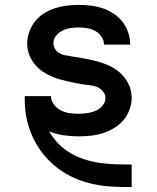

<svg xmlns="http://www.w3.org/2000/svg" viewBox="-20 -548 640 783"><path d="M516 215Q476 215 436.5 213Q397 211 358.5 202.5Q320 194 283.5 178Q247 162 215.5 138Q184 114 158.5 83Q133 52 116 16.5Q99 -19 90 -58Q81 -97 81 -137Q81 -141 81 -146Q81 -151 81 -156H188Q188 -137 199.5 -122Q211 -107 227 -98.5Q243 -90 261.5 -87Q280 -84 298 -84Q310 -84 322 -85Q334 -86 345.5 -88.5Q357 -91 368.5 -95.5Q380 -100 389 -107.5Q398 -115 404 -126Q410 -137 410 -149Q410 -164 399.5 -176Q389 -188 375 -193.5Q361 -199 345.5 -200.5Q330 -202 315 -204.5Q300 -207 285 -210Q270 -213 255 -216.5Q240 -220 225 -224Q210 -228 196 -234Q182 -240 168.5 -247.5Q155 -255 143 -264.5Q131 -274 121.5 -286Q112 -298 105 -311.5Q98 -325 94.5 -340Q91 -355 91 -371Q91 -395 99.5 -418.5Q108 -442 123.5 -461.5Q139 -481 160 -494Q181 -507 204.5 -514.5Q228 -522 252.5 -525Q277 -528 302 -528Q326 -528 351 -525Q376 -522 399.5 -514Q423 -506 444 -492Q465 -478 480 -458.5Q495 -439 503 -415Q511 -391 511 -366H404Q404 -384 394 -398.5Q384 -413 368.5 -421.5Q353 -430 336 -433Q319 -436 302 -436Q285 -436 268 -433.5Q251 -431 235.5 -423.5Q220 -416 209 -402.5Q198 -389 198 -372Q198 -360 204 -349.5Q210 -339 220 -332.5Q230 -326 241.5 -323.5Q253 -321 264 -320L266 -319Q293 -315 320.5 -310Q348 -305 375 -298Q402 -291 427.5 -279Q453 -267 473 -248Q493 -229 505 -203.5Q517 -178 517 -150Q517 -125 508 -100.5Q499 -76 482.5 -57Q466 -38 444 -25Q422 -12 398 -4.5Q374 3 349 5.5Q324 8 298 8Q268 8 238 3.5Q208 -1 181 -12Q196 15 218.5 38Q241 61 268.5 77Q296 93 326.5 102.5Q357 112 388.5 116.5Q420 121 452 122Q484 123 516 123H517V215Z"/></svg>

Font: Zed Mono Semibold Extended
Style: Regular
Weight: 600
Width: 7
Monospace: yes
Designer: Belleve Invis
Foundry: Belleve Invis
Version: Version 1.0.0; ttfautohint (v1.8.4)